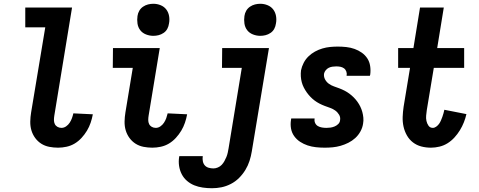

<svg xmlns="http://www.w3.org/2000/svg" viewBox="-20 -775 2540 1018"><path d="M288 8Q264 8 241 3.5Q218 -1 199 -13Q180 -25 166.5 -43.5Q153 -62 146.5 -84Q140 -106 140.5 -130.5Q141 -155 145 -179L220 -630H114V-735H362L268 -162Q266 -150 266 -138.5Q266 -127 270.5 -117.5Q275 -108 284.5 -102.5Q294 -97 306 -97Q319 -97 330.5 -105Q342 -113 349.5 -124.5Q357 -136 361.5 -148.5Q366 -161 369 -174L472 -169V-168Q468 -146 460.5 -124Q453 -102 441 -82Q429 -62 412.5 -44Q396 -26 376 -14Q356 -2 333 3Q310 8 288 8Z M788 8Q764 8 741 3.5Q718 -1 699 -13Q680 -25 666.5 -43.5Q653 -62 646.5 -84Q640 -106 640.5 -130.5Q641 -155 645 -179L684 -415H578L579 -520H827L768 -162Q766 -150 766 -138.5Q766 -127 770.5 -117.5Q775 -108 784.5 -102.5Q794 -97 806 -97Q819 -97 830.5 -105Q842 -113 849.5 -124.5Q857 -136 861.5 -148.5Q866 -161 869 -174L972 -169V-168Q968 -146 960.5 -124Q953 -102 941 -82Q929 -62 912.5 -44Q896 -26 876 -14Q856 -2 833 3Q810 8 788 8ZM793 -585Q773 -585 754 -592.5Q735 -600 723.5 -615Q712 -630 709 -650Q706 -670 709 -690Q711 -705 718.5 -718Q726 -731 738.5 -739.5Q751 -748 765 -751.5Q779 -755 793 -755Q813 -755 831.5 -747.5Q850 -740 861.5 -725Q873 -710 876.5 -690Q880 -670 876 -650Q874 -635 867 -622Q860 -609 847.5 -600.5Q835 -592 821 -588.5Q807 -585 793 -585Z M1104 223Q1079 223 1055 219.5Q1031 216 1010 207.5Q989 199 971.5 184Q954 169 943.5 148.5Q933 128 929.5 104.5Q926 81 930 56L931 53H1055V54Q1053 67 1055.5 80Q1058 93 1066 102Q1074 111 1086.5 114.5Q1099 118 1112 118Q1123 118 1135 113Q1147 108 1155.5 99Q1164 90 1170 79Q1176 68 1180.5 57Q1185 46 1187.5 34.5Q1190 23 1192 11L1262 -415H1157L1158 -520H1406L1315 28Q1311 53 1303 78Q1295 103 1281 126Q1267 149 1247.5 168.5Q1228 188 1203.5 200.5Q1179 213 1154 218Q1129 223 1104 223ZM1360 -585Q1340 -585 1321 -592.5Q1302 -600 1290.5 -615Q1279 -630 1276 -650Q1273 -670 1276 -690Q1278 -705 1285.5 -718Q1293 -731 1305.5 -739.5Q1318 -748 1332 -751.5Q1346 -755 1360 -755Q1380 -755 1398.5 -747.5Q1417 -740 1428.5 -725Q1440 -710 1443.5 -690Q1447 -670 1443 -650Q1441 -635 1434 -622Q1427 -609 1414.5 -600.5Q1402 -592 1388 -588.5Q1374 -585 1360 -585Z M1702 8Q1678 8 1655 5.5Q1632 3 1611 -4Q1590 -11 1571.5 -23Q1553 -35 1540 -53Q1527 -71 1523 -93.5Q1519 -116 1523 -140L1524 -147H1648V-145Q1646 -133 1651 -122.5Q1656 -112 1665.5 -106.5Q1675 -101 1687 -99Q1699 -97 1711 -97Q1722 -97 1732.5 -98.5Q1743 -100 1754 -104.5Q1765 -109 1773.5 -117.5Q1782 -126 1783 -137Q1786 -153 1778 -166.5Q1770 -180 1757.5 -189Q1745 -198 1730.5 -203Q1716 -208 1701.5 -213.5Q1687 -219 1673.5 -226Q1660 -233 1648 -242Q1636 -251 1625.5 -262Q1615 -273 1606.5 -285Q1598 -297 1591 -310.5Q1584 -324 1580 -339Q1576 -354 1575 -370Q1574 -386 1576 -402Q1580 -422 1590 -441.5Q1600 -461 1615.5 -476Q1631 -491 1650 -501.5Q1669 -512 1689.5 -518Q1710 -524 1730.5 -526Q1751 -528 1771 -528Q1794 -528 1816.5 -525.5Q1839 -523 1860 -515.5Q1881 -508 1898.5 -495.5Q1916 -483 1927.5 -465.5Q1939 -448 1942.5 -425.5Q1946 -403 1943 -380L1941 -373H1817L1818 -375Q1820 -386 1816 -396.5Q1812 -407 1803.5 -413Q1795 -419 1784.5 -421Q1774 -423 1763 -423Q1753 -423 1742.5 -421.5Q1732 -420 1723 -415.5Q1714 -411 1707 -402.5Q1700 -394 1698 -384Q1696 -368 1703.5 -354Q1711 -340 1723.5 -331Q1736 -322 1750.5 -317Q1765 -312 1779.5 -306.5Q1794 -301 1807.5 -294Q1821 -287 1833 -278Q1845 -269 1855.5 -258.5Q1866 -248 1875 -235.5Q1884 -223 1890.5 -209.5Q1897 -196 1901 -181.5Q1905 -167 1906.5 -151Q1908 -135 1905 -119Q1902 -98 1891 -78Q1880 -58 1863.5 -43Q1847 -28 1827 -18Q1807 -8 1786 -2Q1765 4 1744 6Q1723 8 1702 8Z M2265 8Q2238 8 2213.5 1.5Q2189 -5 2169.5 -20Q2150 -35 2137.5 -57Q2125 -79 2119.5 -104Q2114 -129 2115 -155.5Q2116 -182 2120 -209L2154 -415H2091V-520H2172L2207 -735H2333L2298 -520H2441V-415H2280L2243 -192Q2241 -177 2239.5 -162.5Q2238 -148 2241 -134Q2244 -120 2252 -108.5Q2260 -97 2275 -97Q2284 -97 2293 -103.5Q2302 -110 2308 -118.5Q2314 -127 2318 -136.5Q2322 -146 2325.5 -155.5Q2329 -165 2331.5 -174.5Q2334 -184 2336 -193L2453 -170Q2448 -148 2439.5 -126.5Q2431 -105 2418.5 -84.5Q2406 -64 2389.5 -46Q2373 -28 2353 -15.5Q2333 -3 2310 2.5Q2287 8 2265 8Z"/></svg>

Font: Iosevka Extrabold
Style: Italic
Weight: 800
Italic angle: -9°
Monospace: yes
Designer: Belleve Invis
Foundry: Belleve Invis
Version: Version 32.5.0; ttfautohint (v1.8.4)